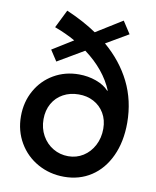

<svg xmlns="http://www.w3.org/2000/svg" viewBox="-89 -871 771 948"><g transform="rotate(10 296.5 -397.5)"><path d="M36.1 -250Q36.1 -321.8 68.6 -379.6Q101.1 -437.5 157.5 -470.2Q213.9 -502.9 283.2 -502.9Q328.6 -502.9 369.4 -488.3Q410.2 -473.6 433.1 -448.2H436.5Q395.5 -547.4 293 -623.5L161.1 -545.9L126 -599.6L230 -664.1Q184.1 -690.4 126 -711.9L170.9 -802.7Q257.3 -765.6 322.8 -721.2L454.1 -802.7L494.1 -741.2L382.3 -675.8Q466.8 -604 512.5 -512Q558.1 -419.9 558.6 -308.6Q558.6 -212.9 525.1 -141.1Q491.7 -69.3 432.6 -30.8Q373.5 7.8 296.9 7.8Q225.1 7.8 165.3 -25.4Q105.5 -58.6 70.8 -117.7Q36.1 -176.8 36.1 -250ZM447.3 -258.8Q447.3 -303.2 427.5 -336.7Q407.7 -370.1 374 -387.9Q340.3 -405.8 298.8 -405.3Q255.9 -405.3 221.4 -386.5Q187 -367.7 167.7 -333.5Q148.4 -299.3 148.4 -254.9Q148.4 -209.5 168.7 -173.1Q189 -136.7 223.6 -116.2Q258.3 -95.7 299.8 -95.7Q340.8 -95.7 374.5 -116.9Q408.2 -138.2 427.7 -175.5Q447.3 -212.9 447.3 -258.8Z"/></g></svg>

Font: Reddit Sans Fudge SemiBold
Style: Regular
Weight: 600
Designer: Stephen Hutchings
Foundry: Reddit
Version: Version 1.011